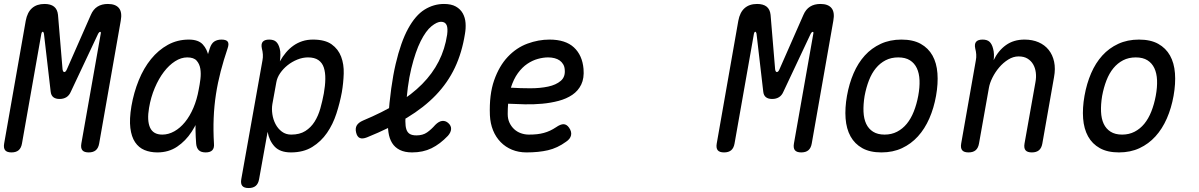

<svg xmlns="http://www.w3.org/2000/svg" viewBox="-35 -760 6055 970"><path d="M466 -35Q462 -12 449 -1Q436 10 413 10Q390 10 381 -1Q372 -12 376 -35L474 -590Q476 -599 471 -599Q466 -599 461 -590L323 -297Q315 -278 300.5 -269Q286 -260 266 -260Q246 -260 234.5 -269Q223 -278 221 -297L187 -590Q185 -600 180.5 -599.5Q176 -599 174 -590L76 -35Q72 -12 59 -1Q46 10 23 10Q0 10 -9 -1Q-18 -12 -14 -35L95 -655Q103 -698 127 -719Q151 -740 190 -740Q221 -740 238 -726.5Q255 -713 258 -685L281 -410Q283 -396 290 -396Q297 -396 303 -410L424 -685Q436 -713 457.5 -726.5Q479 -740 510 -740Q549 -740 566 -719Q583 -698 575 -655Z M760 10Q724 10 695 -2Q666 -14 647.5 -41.5Q629 -69 623.5 -113.5Q618 -158 629 -224Q641 -293 666 -354.5Q691 -416 728 -461.5Q765 -507 813 -533.5Q861 -560 919 -560Q967 -560 989.5 -535.5Q1012 -511 1019 -473.5Q1026 -436 1021 -391.5Q1016 -347 1009 -308Q1000 -253 981.5 -196.5Q963 -140 933 -94Q903 -48 860 -19Q817 10 760 10ZM785 -80Q816 -80 845.5 -96.5Q875 -113 899.5 -143Q924 -173 942 -215Q960 -257 969 -308Q974 -332 977.5 -360.5Q981 -389 977 -413Q973 -437 958.5 -453.5Q944 -470 911 -470Q880 -470 849.5 -450.5Q819 -431 793 -397Q767 -363 747 -316Q727 -269 718 -215Q707 -151 723 -115.5Q739 -80 785 -80ZM1025 -516Q1033 -541 1048 -550.5Q1063 -560 1084 -560Q1108 -560 1115.5 -549.5Q1123 -539 1115 -516Q1095 -457 1080 -399.5Q1065 -342 1056 -283.5Q1047 -225 1044.5 -163.5Q1042 -102 1046 -34Q1048 -12 1037.5 -1Q1027 10 1004 10Q981 10 969.5 -1Q958 -12 956 -34Q951 -102 953.5 -163.5Q956 -225 965.5 -283.5Q975 -342 990.5 -399.5Q1006 -457 1025 -516Z M1379 -450Q1393 -475 1410 -495Q1427 -515 1447.5 -529.5Q1468 -544 1492.5 -552Q1517 -560 1546 -560Q1607 -560 1640.5 -536Q1674 -512 1688.5 -473.5Q1703 -435 1701.5 -388Q1700 -341 1692 -294Q1682 -240 1664.5 -186Q1647 -132 1617 -88.5Q1587 -45 1542.5 -17.5Q1498 10 1435 10Q1380 10 1352.5 -19.5Q1325 -49 1317 -94L1274 145Q1270 168 1257 179Q1244 190 1221 190Q1198 190 1189 179Q1180 168 1184 145L1291 -455Q1294 -470 1293 -485Q1292 -500 1288 -515Q1283 -538 1292.5 -549Q1302 -560 1325 -560Q1348 -560 1360 -549Q1372 -538 1378 -515Q1382 -501 1381.5 -482.5Q1381 -464 1379 -450ZM1521 -470Q1494 -470 1467 -459Q1440 -448 1418 -430.5Q1396 -413 1380.5 -390.5Q1365 -368 1361 -344L1341 -234Q1337 -210 1341 -183Q1345 -156 1357 -133Q1369 -110 1389 -95Q1409 -80 1436 -80Q1479 -80 1507.5 -98Q1536 -116 1554.5 -145.5Q1573 -175 1583.5 -212.5Q1594 -250 1601 -288Q1608 -327 1608.5 -360.5Q1609 -394 1601 -418.5Q1593 -443 1573.5 -456.5Q1554 -470 1521 -470Z M2228 -74Q2188 -32 2145 -11Q2102 10 2047 10Q2010 10 1985 -2.5Q1960 -15 1946 -37.5Q1932 -60 1927.5 -91.5Q1923 -123 1926 -161Q1938 -326 1964 -437Q1990 -548 2027 -615.5Q2064 -683 2110 -711.5Q2156 -740 2208 -740Q2245 -740 2268 -727Q2291 -714 2303 -692.5Q2315 -671 2317 -644Q2319 -617 2314 -589Q2299 -494 2263 -418Q2227 -342 2167 -279.5Q2107 -217 2021 -165Q1935 -113 1819 -66Q1796 -57 1782.5 -63Q1769 -69 1764 -91Q1759 -112 1767.5 -126.5Q1776 -141 1799 -151Q1897 -192 1971 -237Q2045 -282 2097.5 -335Q2150 -388 2181.5 -450Q2213 -512 2224 -585Q2226 -600 2225.5 -612.5Q2225 -625 2221.5 -633Q2218 -641 2211 -645.5Q2204 -650 2193 -650Q2173 -650 2145 -627.5Q2117 -605 2090.5 -552.5Q2064 -500 2043 -414.5Q2022 -329 2015 -203Q2013 -170 2013 -146Q2013 -122 2018 -106.5Q2023 -91 2035 -83.5Q2047 -76 2069 -76Q2101 -76 2122.5 -91Q2144 -106 2164 -129Q2182 -147 2198.5 -149Q2215 -151 2229 -139Q2245 -125 2244 -108Q2243 -91 2228 -74Z M2840 -115Q2854 -95 2850 -76.5Q2846 -58 2825 -44Q2781 -12 2733.5 -1Q2686 10 2625 10Q2585 10 2552 -3.5Q2519 -17 2494.5 -42Q2470 -67 2456 -101.5Q2442 -136 2440 -178Q2436 -282 2461.5 -354.5Q2487 -427 2530.5 -473Q2574 -519 2629.5 -539.5Q2685 -560 2741 -560Q2822 -560 2864.5 -520.5Q2907 -481 2913 -412Q2917 -365 2901.5 -333Q2886 -301 2856.5 -281Q2827 -261 2787.5 -250.5Q2748 -240 2704.5 -236Q2661 -232 2616.5 -233Q2572 -234 2532 -236Q2531 -224 2530.5 -211Q2530 -198 2530 -184Q2530 -159 2539 -140Q2548 -121 2562.5 -107.5Q2577 -94 2596.5 -87Q2616 -80 2637 -80Q2660 -80 2678 -82Q2696 -84 2712.5 -88.5Q2729 -93 2744 -100Q2759 -107 2774 -117Q2797 -133 2812.5 -132.5Q2828 -132 2840 -115ZM2546 -317Q2594 -314 2644 -314Q2694 -314 2734 -322.5Q2774 -331 2798 -351.5Q2822 -372 2818 -409Q2817 -424 2810 -435.5Q2803 -447 2792.5 -454.5Q2782 -462 2767 -466Q2752 -470 2734 -470Q2710 -470 2682.5 -462.5Q2655 -455 2629 -437.5Q2603 -420 2581.5 -390.5Q2560 -361 2546 -317Z M4066 -35Q4062 -12 4049 -1Q4036 10 4013 10Q3990 10 3981 -1Q3972 -12 3976 -35L4074 -590Q4076 -599 4071 -599Q4066 -599 4061 -590L3923 -297Q3915 -278 3900.5 -269Q3886 -260 3866 -260Q3846 -260 3834.5 -269Q3823 -278 3821 -297L3787 -590Q3785 -600 3780.5 -599.5Q3776 -599 3774 -590L3676 -35Q3672 -12 3659 -1Q3646 10 3623 10Q3600 10 3591 -1Q3582 -12 3586 -35L3695 -655Q3703 -698 3727 -719Q3751 -740 3790 -740Q3821 -740 3838 -726.5Q3855 -713 3858 -685L3881 -410Q3883 -396 3890 -396Q3897 -396 3903 -410L4024 -685Q4036 -713 4057.5 -726.5Q4079 -740 4110 -740Q4149 -740 4166 -719Q4183 -698 4175 -655Z M4418 10Q4360 10 4321.5 -11.5Q4283 -33 4262 -71Q4241 -109 4237 -161.5Q4233 -214 4244 -276Q4255 -338 4277.5 -390Q4300 -442 4334 -479.5Q4368 -517 4414.5 -538.5Q4461 -560 4519 -560Q4578 -560 4616.5 -538.5Q4655 -517 4676 -479.5Q4697 -442 4701 -390Q4705 -338 4694 -276Q4683 -214 4660 -161.5Q4637 -109 4602.5 -71Q4568 -33 4522 -11.5Q4476 10 4418 10ZM4434 -80Q4469 -80 4497 -94.5Q4525 -109 4546 -134.5Q4567 -160 4581.5 -196.5Q4596 -233 4604 -276Q4612 -319 4610.5 -354.5Q4609 -390 4597 -415.5Q4585 -441 4562 -455.5Q4539 -470 4503 -470Q4467 -470 4439 -455.5Q4411 -441 4390 -415.5Q4369 -390 4355 -354Q4341 -318 4333 -275Q4326 -232 4327.5 -196Q4329 -160 4341 -134.5Q4353 -109 4376 -94.5Q4399 -80 4434 -80Z M4929 -560Q4952 -560 4964 -549Q4976 -538 4982 -515Q4986 -501 4986.5 -485.5Q4987 -470 4985 -456Q5008 -504 5047 -532Q5086 -560 5141 -560Q5181 -560 5212 -546.5Q5243 -533 5263 -508Q5283 -483 5290.5 -448Q5298 -413 5290 -370L5231 -35Q5227 -12 5214 -1Q5201 10 5178 10Q5155 10 5146 -1Q5137 -12 5141 -35L5196 -344Q5201 -370 5198 -393.5Q5195 -417 5184.5 -435Q5174 -453 5156 -464Q5138 -475 5111 -475Q5084 -475 5058.5 -459Q5033 -443 5013 -419.5Q4993 -396 4979 -368Q4965 -340 4961 -316L4911 -35Q4907 -12 4894 -1Q4881 10 4858 10Q4835 10 4826 -1Q4817 -12 4821 -35L4895 -455Q4898 -470 4897 -485Q4896 -500 4892 -515Q4887 -538 4896.5 -549Q4906 -560 4929 -560Z M5618 10Q5560 10 5521.5 -11.5Q5483 -33 5462 -71Q5441 -109 5437 -161.5Q5433 -214 5444 -276Q5455 -338 5477.5 -390Q5500 -442 5534 -479.5Q5568 -517 5614.5 -538.5Q5661 -560 5719 -560Q5778 -560 5816.5 -538.5Q5855 -517 5876 -479.5Q5897 -442 5901 -390Q5905 -338 5894 -276Q5883 -214 5860 -161.5Q5837 -109 5802.5 -71Q5768 -33 5722 -11.5Q5676 10 5618 10ZM5634 -80Q5669 -80 5697 -94.5Q5725 -109 5746 -134.5Q5767 -160 5781.5 -196.5Q5796 -233 5804 -276Q5812 -319 5810.5 -354.5Q5809 -390 5797 -415.5Q5785 -441 5762 -455.5Q5739 -470 5703 -470Q5667 -470 5639 -455.5Q5611 -441 5590 -415.5Q5569 -390 5555 -354Q5541 -318 5533 -275Q5526 -232 5527.5 -196Q5529 -160 5541 -134.5Q5553 -109 5576 -94.5Q5599 -80 5634 -80Z"/></svg>

Font: Maple Mono
Style: Italic
Weight: 400
Italic angle: -10°
Monospace: yes
Designer: subframe7536
Version: Version 7.300